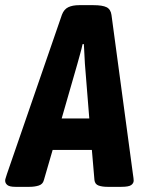

<svg xmlns="http://www.w3.org/2000/svg" viewBox="-49 -722 559 744"><path d="M11 2Q-12 2 -20.5 -5Q-29 -12 -29 -22Q-29 -26 -27.5 -30.5Q-26 -35 -22 -48L191 -665Q199 -686 215.5 -694Q232 -702 258 -702H313Q348 -702 364 -694Q380 -686 383 -664L466 -48Q469 -29 469 -22Q469 -12 459.5 -5Q450 2 421 2H368Q347 2 333 -3Q319 -8 317 -24L307 -141H155L121 -24Q117 -8 101 -3Q85 2 65 2ZM251 -475 190 -263H297L280 -475Q279 -494 278 -513Q277 -532 276 -551H271Q267 -532 261.5 -513Q256 -494 251 -475Z"/></svg>

Font: Asap Condensed
Style: Bold Italic
Weight: 700
Width: 3
Italic angle: -6°
Designer: Pablo Cosgaya
Foundry: Omnibus-Type
Version: Version 3.001; ttfautohint (v1.8.4.7-5d5b)